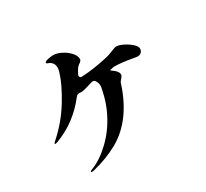

<svg xmlns="http://www.w3.org/2000/svg" viewBox="-151 -952 1302 1215"><g transform="rotate(-30 500.0 -344.5)"><path d="M854 -487Q854 -473 844.5 -462Q835 -451 817 -451Q809 -451 782 -456Q705 -470 652 -470Q616 -464 623 -460L638 -449Q668 -427 668 -406Q668 -399 664 -393Q660 -387 655 -381Q642 -368 639 -357Q605 -248 545 -165Q484 -82 401.5 -36Q319 10 216 35Q208 37 201 37Q195 37 195 33Q195 28 211 22Q278 -3 349 -70.5Q420 -138 465 -230Q491 -282 505.5 -338Q520 -394 520 -410Q520 -427 509 -446Q502 -457 490 -457Q485 -457 482 -456Q466 -452 445 -445Q410 -434 394 -434Q388 -434 385 -435H379Q365 -435 357 -425Q254 -291 105 -236Q93 -232 90 -232Q85 -232 85 -236Q85 -240 98 -251Q189 -332 251 -433.5Q313 -535 335 -608Q342 -630 342 -643Q342 -680 310 -695Q307 -696 299.5 -699Q292 -702 292 -706Q292 -715 315.5 -720.5Q339 -726 357 -726Q382 -726 413.5 -710.5Q445 -695 468 -670.5Q491 -646 492 -621Q492 -614 486.5 -607Q481 -600 468 -592Q461 -587 453.5 -577Q446 -567 434 -544L433 -542Q430 -536 430 -531Q430 -525 434.5 -520.5Q439 -516 448 -517Q536 -521 640 -545Q663 -550 693 -563Q719 -574 730 -574Q748 -574 778 -559.5Q808 -545 831 -524.5Q854 -504 854 -487Z"/></g></svg>

Font: Shippori Mincho B1 ExtraBold
Style: Regular
Weight: 800
Designer: FONTDASU
Foundry: FONTDASU / Google Inc. / but / Adobe
Version: Version 3.110; ttfautohint (v1.8.3)